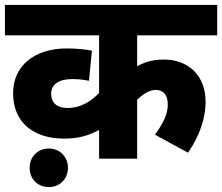

<svg xmlns="http://www.w3.org/2000/svg" viewBox="-20 -642 899 777"><path d="M859 -499V-622H0V-499H381V-266C350 -233 307 -205 254 -205C223 -205 187 -216 187 -263C187 -300 218 -322 272 -322C298 -322 322 -319 340 -315L352 -437C327 -442 289 -446 250 -446C119 -446 33 -375 33 -265C33 -142 121 -81 239 -81C297 -81 338 -93 381 -116V0H535V-238C555 -258 582 -278 610 -278C638 -278 659 -262 659 -219C659 -177 637 -138 607 -97L741 -24C792 -99 812 -169 812 -230C812 -336 743 -401 643 -401C599 -401 566 -391 535 -374V-499ZM100 37C100 82 132 115 178 115C222 115 255 82 255 37C255 -7 222 -41 178 -41C132 -41 100 -7 100 37Z"/></svg>

Font: Noto Sans Devanagari UI ExtraBold
Style: Regular
Weight: 800
Designer: Jelle Bosma - Monotype Design Team
Foundry: Monotype Imaging Inc.
Version: Version 2.003